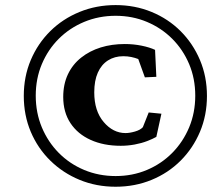

<svg xmlns="http://www.w3.org/2000/svg" viewBox="-20 -709 833 737"><path d="M423.8 7.8Q349.6 7.8 285.6 -18.6Q221.7 -44.9 173.3 -92.3Q125 -139.6 98.1 -203.1Q71.3 -266.6 71.3 -340.8Q71.3 -415 98.1 -478.5Q125 -542 172.9 -589.4Q220.7 -636.7 285.2 -663.1Q349.6 -689.5 423.8 -689.5Q498 -689.5 562 -663.1Q626 -636.7 673.3 -589.4Q720.7 -542 747.6 -478.5Q774.4 -415 774.4 -340.8Q774.4 -266.6 747.6 -203.1Q720.7 -139.6 673.3 -92.3Q626 -44.9 562 -18.6Q498 7.8 423.8 7.8ZM443.4 -149.4Q377.9 -149.4 328.1 -171.9Q278.3 -194.3 250.5 -236.3Q222.7 -278.3 222.7 -336.9Q222.7 -385.7 240.7 -423.8Q258.8 -461.9 291.5 -487.8Q324.2 -513.7 366.7 -526.9Q409.2 -540 459 -540Q492.2 -540 523.4 -533.7Q554.7 -527.3 575.2 -517.6L580.1 -414.1L536.1 -412.1L510.7 -482.4Q498 -487.3 483.9 -490.2Q469.7 -493.2 453.1 -493.2Q419.9 -493.2 394.5 -477.1Q369.1 -460.9 355.5 -430.2Q341.8 -399.4 341.8 -354.5Q341.8 -283.2 377.9 -240.7Q414.1 -198.2 461.9 -198.2Q477.5 -198.2 498 -204.1Q518.6 -210 528.3 -220.7L550.8 -277.3L599.6 -272.5L580.1 -183.6Q566.4 -175.8 544.9 -167.5Q523.4 -159.2 497.1 -154.3Q470.7 -149.4 443.4 -149.4ZM423.8 -33.2Q488.3 -33.2 543.9 -56.6Q599.6 -80.1 641.1 -122.1Q682.6 -164.1 706.1 -220.2Q729.5 -276.4 729.5 -341.8Q729.5 -407.2 706.1 -462.9Q682.6 -518.6 641.1 -560.1Q599.6 -601.6 543.9 -625Q488.3 -648.4 423.8 -648.4Q359.4 -648.4 303.2 -625Q247.1 -601.6 205.6 -560.1Q164.1 -518.6 140.6 -462.9Q117.2 -407.2 117.2 -341.8Q117.2 -276.4 140.6 -220.2Q164.1 -164.1 205.6 -122.1Q247.1 -80.1 303.2 -56.6Q359.4 -33.2 423.8 -33.2Z"/></svg>

Font: Crimson Pro ExtraLight SemiBold
Style: Italic
Weight: 600
Italic angle: -12°
Version: Version 1.002